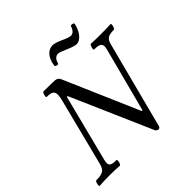

<svg xmlns="http://www.w3.org/2000/svg" viewBox="-227 -1016 1207 1207"><g transform="rotate(-45 377.0 -412.5)"><path d="M352 -725C359 -751 372 -770 396 -770C407 -770 424 -763 454 -750C486 -736 508 -729 521 -729C561 -729 594 -779 603 -830C604 -837 579 -843 576 -835C570 -815 556 -792 534 -792C521 -792 503 -798 474 -812C445 -825 422 -832 409 -832C368 -832 333 -795 326 -732C325 -724 350 -718 352 -725ZM506 14C515 14 521 8 523 -2L672 -575C682 -616 699 -628 751 -628C760 -628 770 -668 761 -668C732 -666 703 -666 674 -666C644 -666 615 -666 586 -668C577 -668 566 -628 575 -628C630 -628 643 -615 632 -571L520 -143H513L298 -639C288 -661 278 -666 237 -666C213 -666 188 -666 164 -667C154 -667 144 -628 153 -628C212 -628 223 -610 206 -543L92 -94C80 -48 61 -37 3 -37C-6 -37 -15 3 -6 3C24 1 54 0 84 0C113 0 144 1 173 3C183 3 192 -37 183 -37C129 -37 119 -48 130 -94L243 -538L250 -539L485 -2C490 8 497 14 506 14Z"/></g></svg>

Font: Junicode Two Beta SemiCondensed Medium
Style: Italic
Weight: 500
Width: 4
Italic angle: -10°
Version: Version 1.063